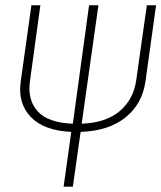

<svg xmlns="http://www.w3.org/2000/svg" viewBox="-20 -702 607 722"><path d="M532.2 -682.1H566.9L526.9 -395Q514.6 -310.5 451.4 -260Q388.2 -209.5 283.2 -206.1L253.9 0H219.2L248 -206.1Q145 -210.4 95.5 -262.5Q45.9 -314.5 58.1 -397L98.1 -682.1H131.8L92.8 -397.9Q82.5 -326.2 121.8 -283.2Q161.1 -240.2 253.9 -236.8L314.9 -682.1H350.1L287.1 -236.8Q378.4 -240.2 430.2 -284.2Q481.9 -328.1 492.2 -399.9Z"/></svg>

Font: Fira Sans Compressed UltraLight
Style: Italic
Weight: 200
Width: 3
Italic angle: -8°
Designer: Carrois Corporate & Edenspiekermann AG
Foundry: Carrois Corporate GbR & Edenspiekermann AG
Version: Version 4.203;PS 004.203;hotconv 1.0.88;makeotf.lib2.5.64775